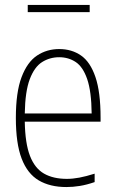

<svg xmlns="http://www.w3.org/2000/svg" viewBox="-20 -746 464 775"><path d="M248 9Q182 9 136.5 -17.8Q91 -44.5 67.5 -105.5Q44 -166.5 44 -270Q44 -373.5 67 -434.5Q90 -495.5 129.5 -521.8Q169 -548 219 -548Q269.5 -548 307 -522Q344.5 -496 365.2 -435.2Q386 -374.5 386 -270V-255H80Q81.5 -167 101 -116.8Q120.5 -66.5 157.8 -45.2Q195 -24 250 -24Q273.5 -24 300.2 -29Q327 -34 362 -45V-11Q330 0 302.2 4.5Q274.5 9 248 9ZM219 -515Q181 -515 150 -495.5Q119 -476 100.2 -426.5Q81.5 -377 80 -288H350Q349 -377 332 -426.5Q315 -476 285.8 -495.5Q256.5 -515 219 -515ZM92 -697V-726H342V-697Z"/></svg>

Font: Encode Sans Cnd Th
Style: Regular
Weight: 100
Width: 3
Designer: Multiple Designers
Foundry: Impallari Type
Version: Version 3.002; ttfautohint (v1.8.3) -l 8 -r 50 -G 200 -x 14 